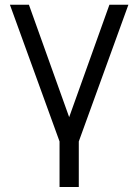

<svg xmlns="http://www.w3.org/2000/svg" viewBox="-20 -582 569 790"><path d="M430.2 -562.5 264.6 -100 99 -562.5H20.8L225 0V187.5H304.2V0L508.3 -562.5Z"/></svg>

Font: Manrope3
Style: Regular
Weight: 400
Width: 4
Designer: Mikhail Sharanda
Foundry: Mikhail Sharanda
Version: Version 3.000;PS 003.000;hotconv 1.0.88;makeotf.lib2.5.64775